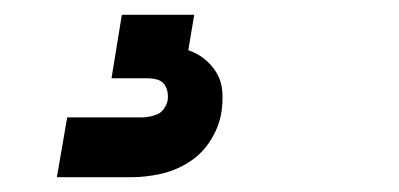

<svg xmlns="http://www.w3.org/2000/svg" viewBox="-20 -20 540 260"><path d="M57 220 71 139H171Q176 139 182 138Q188 137 193.5 134.5Q199 132 202.5 126.5Q206 121 207 116Q208 109 206.5 103Q205 97 201.5 93Q198 89 192 87.5Q186 86 180 86H131L145 0H243L235 48Q247 52 257 60Q267 68 273.5 79Q280 90 281 103.5Q282 117 280 131Q277 151 265.5 169.5Q254 188 236 199.5Q218 211 197.5 215.5Q177 220 157 220Z"/></svg>

Font: Iosevka SS04 Heavy Oblique
Style: Regular
Weight: 900
Italic angle: -9°
Monospace: yes
Designer: Belleve Invis
Foundry: Belleve Invis
Version: Version 19.0.0; ttfautohint (v1.8.4)